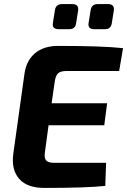

<svg xmlns="http://www.w3.org/2000/svg" viewBox="-20 -918 623 941"><path d="M495 -775H442Q410 -775 414 -804L424 -867Q428 -898 459 -898H509Q542 -898 538 -867L528 -805Q524 -775 495 -775ZM320 -775H267Q235 -775 239 -804L249 -867Q253 -898 285 -898H334Q367 -898 363 -867L353 -804Q349 -775 320 -775ZM564 -570H306Q277 -570 264.5 -558.5Q252 -547 248 -516L233 -412H505L491 -304H218L200 -171Q196 -143 206.5 -131.5Q217 -120 245 -120H500L496 -7Q408 3 197 3Q113 3 74 -41.5Q35 -86 45 -163L100 -557Q109 -621 151.5 -657Q194 -693 265 -693Q483 -693 583 -682Z"/></svg>

Font: Ezarion
Style: Bold Italic
Weight: 700
Italic angle: -8°
Designer: Natanael Gama
Version: Version 1.001;PS 001.001;hotconv 1.0.70;makeotf.lib2.5.58329